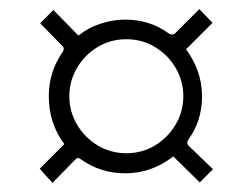

<svg xmlns="http://www.w3.org/2000/svg" viewBox="-20 -584 553 421"><path d="M157 -235Q150 -240 145 -234L95 -183L67 -214L121 -268Q87 -314 87 -373Q87 -427 118 -471Q122 -478 117 -483L68 -533L97 -562L152 -506Q173 -523 200 -532Q227 -541 255 -541Q309 -541 351 -510Q359 -506 364 -511L417 -564L446 -534L388 -476Q423 -428 423 -373Q423 -319 393 -278Q388 -270 394 -264L447 -213L418 -184L360 -241Q312 -204 255 -204Q200 -204 157 -235ZM257 -248Q292 -248 320.5 -265.5Q349 -283 365.5 -311.5Q382 -340 382 -373Q382 -406 365.5 -434.5Q349 -463 320.5 -480.5Q292 -498 257 -498Q222 -498 193.5 -480.5Q165 -463 148.5 -434.5Q132 -406 132 -373Q132 -340 148.5 -311.5Q165 -283 193.5 -265.5Q222 -248 257 -248Z"/></svg>

Font: Morrison Thin
Style: Regular
Weight: 100
Designer: Pablo Impallari, Rodrigo Fuenzalida (Modified by Dan O. Williams)
Version: Version 0.03;June 6, 2019;FontCreator 11.5.0.2425 64-bit; tt